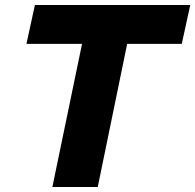

<svg xmlns="http://www.w3.org/2000/svg" viewBox="-20 -750 783 770"><path d="M743 -730 709 -574H490L372 0H190L309 -574H86L120 -730Z"/></svg>

Font: Nacelle Heavy
Style: Italic
Weight: 800
Italic angle: -12°
Designer: Sora Sagano
Foundry: Sora Sagano
Version: Version 1.000;FEAKit 1.0